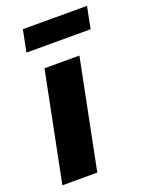

<svg xmlns="http://www.w3.org/2000/svg" viewBox="-132 -758 637 827"><g transform="rotate(-20 186.0 -345.0)"><path d="M8 0 108 -500H268L168 0ZM58 -590 78 -690H372L352 -590Z"/></g></svg>

Font: Source Sans 3 ExtraLight Black
Style: Italic
Weight: 900
Italic angle: -11°
Version: Version 3.052;hotconv 1.1.0;makeotfexe 2.6.0